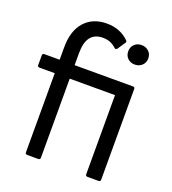

<svg xmlns="http://www.w3.org/2000/svg" viewBox="-137 -861 864 964"><g transform="rotate(20 294.5 -378.5)"><path d="M119 0Q108 0 108 -11V-433H27Q16 -433 16 -443V-495Q16 -505 27 -505H108V-571Q108 -660 151.5 -708.5Q195 -757 270 -757Q341 -757 388 -711Q395 -703 388 -696L362 -657Q359 -653 355 -652Q351 -651 347 -655Q330 -670 313.5 -676.5Q297 -683 275 -683Q188 -683 188 -570V-505H500Q510 -505 510 -495V-11Q510 0 500 0H441Q430 0 430 -11V-433H188V-11Q188 0 178 0ZM417 -663Q417 -686 432 -700.5Q447 -715 470 -715Q493 -715 508.5 -700.5Q524 -686 524 -663Q524 -640 508.5 -625.5Q493 -611 470 -611Q447 -611 432 -625.5Q417 -640 417 -663Z"/></g></svg>

Font: LINE Seed Sans TH App
Style: Regular
Weight: 400
Designer: Dalton Maag Ltd | Thai characters by Cadson Demak Co.,Ltd.
Foundry: Dalton Maag Ltd
Version: Version 1.003